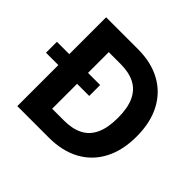

<svg xmlns="http://www.w3.org/2000/svg" viewBox="-212 -920 1112 1112"><g transform="rotate(45 344.5 -364.0)"><path d="M321.3 0H131.8V-132H314.3Q382.9 -132 429.6 -156.2Q476.4 -180.3 500.1 -231.7Q523.8 -283.1 523.8 -364.1Q523.8 -444.9 500 -496Q476.2 -547.2 429.6 -571.3Q383.1 -595.5 314.6 -595.5H128.5V-727.5H323.4Q433.2 -727.5 512.3 -683.9Q591.4 -640.3 634.1 -558.9Q676.8 -477.4 676.8 -364.1Q676.8 -250.6 634 -168.9Q591.3 -87.3 511.7 -43.7Q432.1 0 321.3 0ZM216.8 -727.5V0H63.3V-727.5ZM-37.9 -336.1V-425.6H316.2V-336.1Z"/></g></svg>

Font: Inter V
Style: 
Weight: 400
Designer: Rasmus Andersson
Foundry: rsms
Version: Version 4.000;git-a3f224843